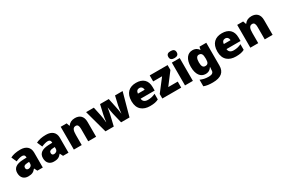

<svg xmlns="http://www.w3.org/2000/svg" viewBox="134 -2285 5929 4033"><g transform="rotate(-30 3098.5 -268.0)"><path d="M336 -563C236 -563 156 -546 92 -513L147 -387C201 -411 257 -428 301 -428C342 -428 368 -409 368 -360V-352L276 -349C120 -342 36 -287 36 -169C36 -48 108 10 204 10C296 10 339 -14 386 -73H390L427 0H559V-363C559 -491 476 -563 336 -563ZM325 -245 369 -247V-204C369 -157 331 -125 285 -125C252 -125 230 -142 230 -180C230 -220 255 -242 325 -245Z M959 -563C859 -563 779 -546 715 -513L770 -387C824 -411 880 -428 924 -428C965 -428 991 -409 991 -360V-352L899 -349C743 -342 659 -287 659 -169C659 -48 731 10 827 10C919 10 962 -14 1009 -73H1013L1050 0H1182V-363C1182 -491 1099 -563 959 -563ZM948 -245 992 -247V-204C992 -157 954 -125 908 -125C875 -125 853 -142 853 -180C853 -220 878 -242 948 -245Z M1658 -563C1580 -563 1524 -532 1489 -480H1482L1456 -553H1312V0H1503V-242C1503 -352 1522 -413 1594 -413C1641 -413 1661 -375 1661 -302V0H1852V-360C1852 -502 1772 -563 1658 -563Z M2400 -242 2458 0H2662L2814 -553H2630L2581 -341C2571 -298 2560 -213 2556 -159H2553C2548 -211 2533 -289 2525 -327L2478 -553H2267L2216 -330C2212 -311 2192 -212 2189 -159H2186C2183 -212 2171 -294 2161 -341L2116 -553H1928L2079 0H2280L2336 -235C2349 -292 2364 -377 2368 -407H2371C2375 -377 2388 -292 2400 -242Z M3141 -563C2978 -563 2868 -472 2868 -273C2868 -76 2992 10 3159 10C3255 10 3313 -3 3366 -31V-168C3305 -139 3251 -126 3182 -126C3104 -126 3064 -167 3061 -225H3402V-310C3402 -479 3302 -563 3141 -563ZM3148 -433C3200 -433 3228 -394 3229 -345H3065C3070 -406 3103 -433 3148 -433Z M3916 0V-146H3686L3905 -435V-553H3471V-407H3687L3458 -109V0Z M4104 -776C4048 -776 4003 -759 4003 -691C4003 -625 4048 -607 4104 -607C4159 -607 4206 -625 4206 -691C4206 -759 4159 -776 4104 -776ZM4199 -553H4008V0H4199Z M4509 -563C4390 -563 4308 -463 4308 -276C4308 -89 4388 10 4506 10C4582 10 4626 -26 4652 -70H4658C4654 -43 4652 -18 4652 -1V9C4652 62 4614 91 4537 91C4450 91 4399 77 4332 49V208C4395 232 4459 240 4548 240C4748 240 4843 157 4843 1V-553H4678L4664 -485H4660C4631 -529 4586 -563 4509 -563ZM4581 -415C4649 -415 4667 -365 4667 -279V-256C4667 -177 4646 -138 4584 -138C4528 -138 4502 -177 4502 -273C4502 -366 4528 -415 4581 -415Z M5224 -563C5061 -563 4951 -472 4951 -273C4951 -76 5075 10 5242 10C5338 10 5396 -3 5449 -31V-168C5388 -139 5334 -126 5265 -126C5187 -126 5147 -167 5144 -225H5485V-310C5485 -479 5385 -563 5224 -563ZM5231 -433C5283 -433 5311 -394 5312 -345H5148C5153 -406 5186 -433 5231 -433Z M5939 -563C5861 -563 5805 -532 5770 -480H5763L5737 -553H5593V0H5784V-242C5784 -352 5803 -413 5875 -413C5922 -413 5942 -375 5942 -302V0H6133V-360C6133 -502 6053 -563 5939 -563Z"/></g></svg>

Font: Noto Sans Kannada Black
Style: Regular
Weight: 900
Designer: Jelle Bosma - Monotype Design Team
Foundry: Monotype Imaging Inc.
Version: Version 2.005